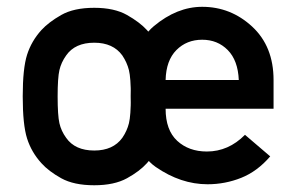

<svg xmlns="http://www.w3.org/2000/svg" viewBox="-20 -535 866 561"><path d="M46.4 -253.4Q46.4 -335 59.1 -375Q71.8 -415 101.1 -447.3Q122.1 -470.2 158.9 -491.2Q195.8 -512.2 255.4 -512.2Q314 -512.2 351.1 -491.2Q388.2 -470.2 409.2 -447.3Q438.5 -415 451.2 -375Q463.9 -335 463.9 -253.4Q463.9 -170.4 451.2 -130.4Q438.5 -90.3 409.2 -58.1Q388.2 -34.7 351.1 -14.2Q314 6.3 255.4 6.3Q195.8 6.3 158.9 -14.2Q122.1 -34.7 101.1 -58.1Q71.8 -90.3 59.1 -130.4Q46.4 -170.4 46.4 -253.4ZM362.3 -252.4Q362.3 -307.6 356.7 -330.1Q351.1 -352.5 337.4 -373Q310.5 -410.2 255.4 -410.2Q199.2 -410.2 173.3 -373Q158.7 -352.5 153.6 -330.1Q148.4 -307.6 148.4 -253.4Q148.4 -197.8 153.6 -175Q158.7 -152.3 173.3 -132.3Q199.2 -95.2 255.4 -95.2Q310.5 -95.2 337.4 -132.3Q351.1 -152.3 356.7 -174.8Q362.3 -197.3 362.3 -252.4ZM779.3 -217.3H463.9Q463.9 -154.8 497.8 -123.5Q531.7 -92.3 584.5 -92.3Q647.5 -92.3 695.8 -141.1L769.5 -78.1Q731.9 -34.2 684.8 -15.4Q637.7 3.4 586.4 3.4Q508.3 3.4 435.1 -47.1Q361.8 -97.7 361.8 -253.9Q361.8 -401.9 429.4 -458.5Q497.1 -515.1 570.8 -515.1Q654.3 -515.1 716.8 -457.3Q779.3 -399.4 779.3 -301.3ZM463.9 -301.3H677.7Q675.3 -358.4 645.5 -388.7Q615.7 -418.9 570.8 -418.9Q525.4 -418.9 495.4 -388.7Q465.3 -358.4 463.9 -301.3Z"/></svg>

Font: Alte DIN 1451 Mittelschrift
Style: Regular
Weight: 400
Designer: Peter Wiegel
Foundry: Peter Wiegel
Version: Version 1.002 September 20, 2019